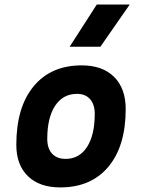

<svg xmlns="http://www.w3.org/2000/svg" viewBox="-20 -815 626 845"><path d="M245.1 9.8Q153.8 9.8 102.8 -39.8Q51.8 -89.4 51.8 -177.7Q51.8 -342.8 127.9 -435.1Q204.1 -527.3 339.8 -527.3Q431.2 -527.3 482.2 -476.6Q533.2 -425.8 533.2 -335Q533.2 -172.4 457.1 -81.3Q381.1 9.8 245.1 9.8ZM268.5 -115.7Q329.1 -115.7 363 -168.2Q397 -220.7 397 -314Q397 -355.2 376.5 -378.5Q356.1 -401.9 318.8 -401.9Q257.2 -401.9 222.6 -349.5Q188 -297.1 188 -203.6Q188 -162.1 209.2 -138.9Q230.4 -115.7 268.5 -115.7ZM286.6 -609.4 405.8 -794.9H550.8L421.9 -609.4Z"/></svg>

Font: Cascadia Code PL
Style: Italic
Weight: 400
Italic angle: -10°
Monospace: yes
Designer: Aaron Bell
Foundry: Saja Typeworks
Version: Version 2404.023